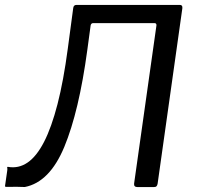

<svg xmlns="http://www.w3.org/2000/svg" viewBox="-42 -762 801 782"><path d="M587 -667.9H337.4Q328.2 -667.9 326.6 -656L256.2 -729.1Q257.7 -742 269.5 -742H690.5Q702.2 -742 700.7 -728.4L600 -14.1Q598.8 -6.9 595.5 -3.5Q592.3 0 584.3 0H518.7Q502.4 0 504.2 -14.5L595.2 -658.7Q595.7 -667.9 587 -667.9ZM-21.7 -3.4 -12.6 -66.7Q-11.3 -74.2 -12.5 -78.4Q-13.8 -82.5 -10 -82.5Q33.1 -74.6 70.1 -99.8Q107 -124.9 137.5 -184.2Q167.9 -243.4 192.3 -338Q216.7 -432.6 234.2 -564.5L256.2 -729.1L336.3 -726.2L313.7 -559Q279.7 -308 220 -164Q160.3 -20.1 59.1 -0.3Q22.1 -1.6 4.8 -1Q-12.5 -0.4 -17.1 -0.9Q-21.7 -1.4 -21.7 -3.4Z"/></svg>

Font: Libre Franklin Thin
Style: Italic
Weight: 100
Italic angle: -8°
Designer: Pablo Impallari, Rodrigo Fuenzalida, Nhung Nguyen
Foundry: Impallari Type
Version: Version 3.000